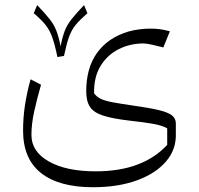

<svg xmlns="http://www.w3.org/2000/svg" viewBox="-20 -496 799 772"><path d="M237.3 -271 210.9 -266.6Q200.2 -318.4 189.7 -347.2Q179.2 -376 162.6 -396.5Q146 -417 115.7 -442.9L129.4 -475.6Q162.6 -440.9 179.9 -418.7Q197.3 -396.5 206.5 -372.8Q215.8 -349.1 223.6 -310.1Q231.4 -349.1 240.7 -372.8Q250 -396.5 267.6 -418.7Q285.2 -440.9 317.9 -475.6L331.5 -442.9Q301.8 -417 284.9 -396.7Q268.1 -376.5 257.8 -348.4Q247.6 -320.3 237.3 -271ZM636.7 -305.2Q618.7 -310.1 593.8 -315.7Q568.8 -321.3 557.1 -321.3Q502.9 -321.3 457.3 -298.3Q411.6 -275.4 384.3 -230.7Q356.9 -186 358.4 -120.6Q368.7 -106.4 385.7 -98.4Q402.8 -90.3 433.1 -84.7Q463.4 -79.1 513.2 -71.8Q580.1 -62.5 617.9 -53.5Q655.8 -44.4 671.4 -32Q687 -19.5 687 0V40Q689.5 104.5 647.5 153.3Q605.5 202.1 529.8 229.5Q454.1 256.8 354 256.8Q217.3 256.8 145 199.7Q72.8 142.6 72.8 29.3Q72.8 -22.5 80.3 -72.5Q87.9 -122.6 103 -177.2L145 -155.3Q127.9 -96.2 117.2 -46.4Q106.4 3.4 106.4 46.9Q106.4 113.8 176.5 153.3Q246.6 192.9 364.3 192.9Q461.4 192.9 533.2 165.5Q605 138.2 652.3 86.4V20Q631.8 8.3 596.2 2Q560.5 -4.4 502.9 -10.7Q434.1 -18.6 395.8 -30.8Q357.4 -43 342 -65.9Q326.7 -88.9 326.7 -128.9Q326.7 -223.1 370.6 -283.9Q414.6 -344.7 496.1 -369.1Q514.6 -374.5 537.8 -377.7Q561 -380.9 583 -380.9Q604.5 -380.9 621.1 -378.9Q637.7 -377 663.1 -370.1Z"/></svg>

Font: Pinar-DS2-FD Light
Style: Regular
Weight: 300
Designer: Amin Abedi
Version: Version 2.000